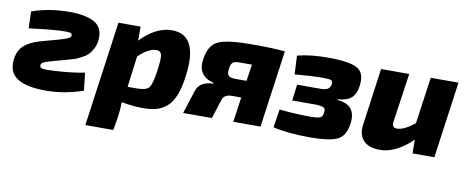

<svg xmlns="http://www.w3.org/2000/svg" viewBox="-62 -777 2985 1229"><g transform="rotate(10 1430.5 -163.0)"><path d="M66 -362 63 -471Q168 -509 300 -511Q407 -512 466 -481Q525 -450 520 -371Q518 -337 503.5 -309.5Q489 -282 473 -266.5Q457 -251 430.5 -238Q404 -225 391.5 -220.5Q379 -216 359 -211L240 -178Q205 -168 193.5 -161Q182 -154 181 -143Q180 -127 198.5 -123Q217 -119 271 -122Q386 -128 471 -145L484 -30Q361 12 243 12Q118 12 58 -26Q-2 -64 7 -147Q13 -206 49 -239.5Q85 -273 151 -292L271 -325Q332 -343 341 -353Q345 -359 345 -366Q345 -378 329.5 -381Q314 -384 263 -382Q205 -379 66 -362Z M770 -497V-406Q869 -509 973 -509Q1146 -509 1110 -237Q1100 -159 1079.5 -108Q1059 -57 1027 -31Q995 -5 960.5 4.5Q926 14 877 14Q805 14 735 0Q735 46 728 94L713 185H531L626 -497ZM755 -103H815Q875 -103 893.5 -125.5Q912 -148 924 -234Q936 -316 930 -341.5Q924 -367 896 -367Q845 -367 781 -305Z M1292 -218 1293 -223Q1183 -251 1201 -363Q1215 -456 1275 -482.5Q1335 -509 1491 -509Q1641 -509 1707 -501L1637 0H1460L1483 -162H1424Q1372 -162 1361 -125L1321 0H1134L1183 -152Q1195 -188 1226 -203.5Q1257 -219 1292 -218ZM1498 -273 1514 -381H1436Q1402 -381 1390.5 -371.5Q1379 -362 1374 -333Q1369 -299 1379.5 -286Q1390 -273 1426 -273Z M1794 -367 1788 -488Q1872 -510 1987 -510Q2124 -510 2176.5 -481.5Q2229 -453 2217 -367Q2211 -316 2183.5 -289.5Q2156 -263 2094 -258L2093 -253Q2219 -244 2201 -117Q2189 -35 2136.5 -11Q2084 13 1961 13Q1818 13 1720 -10L1738 -129Q1842 -118 1940 -118Q1988 -118 2004 -125.5Q2020 -133 2022 -160Q2026 -183 2013.5 -190.5Q2001 -198 1967 -200H1808L1821 -305H1972Q2005 -305 2019.5 -314Q2034 -323 2039 -344Q2041 -366 2030 -371.5Q2019 -377 1974 -377Q1902 -377 1794 -367Z M2836 -497 2767 0H2625L2624 -89Q2517 14 2415 14Q2341 14 2306.5 -23.5Q2272 -61 2282 -128L2333 -497H2516L2470 -179Q2467 -157 2474.5 -148Q2482 -139 2499 -139Q2544 -139 2613 -194L2656 -497Z"/></g></svg>

Font: Exo 2.0 Extra Bold
Style: Italic
Weight: 800
Italic angle: -8°
Designer: Natanael Gama
Version: Version 1.001;PS 001.001;hotconv 1.0.70;makeotf.lib2.5.58329